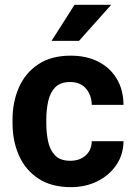

<svg xmlns="http://www.w3.org/2000/svg" viewBox="-20 -770 561 800"><path d="M272.9 -100.1Q312 -100.1 336.9 -122.3Q361.8 -144.5 362.3 -181.6H494.6Q494.1 -126 464.8 -82.8Q435.5 -39.6 386.2 -14.9Q336.9 9.8 275.9 9.8Q194.3 9.8 140.1 -25.9Q85.9 -61.5 59.1 -122.1Q32.2 -182.6 32.2 -256.8V-271Q32.2 -345.7 59.1 -406.2Q85.9 -466.8 139.9 -502.4Q193.8 -538.1 274.9 -538.1Q339.8 -538.1 389.2 -513.2Q438.5 -488.3 466.3 -442.1Q494.1 -396 494.6 -333H362.3Q361.8 -372.6 338.6 -400.4Q315.4 -428.2 272.5 -428.2Q231.4 -428.2 210 -406Q188.5 -383.8 180.7 -347.9Q172.9 -312 172.9 -271V-256.8Q172.9 -215.3 180.7 -179.7Q188.5 -144 210 -122.1Q231.4 -100.1 272.9 -100.1ZM194.8 -599.6 290.5 -750H443.4L309.1 -599.6Z"/></svg>

Font: Vazirmatn FD
Style: Bold
Weight: 700
Designer: Saber Rastikerdar
Foundry: Saber Rastikerdar
Version: Version 33.001